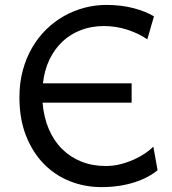

<svg xmlns="http://www.w3.org/2000/svg" viewBox="-20 -745 697 777"><path d="M410.2 -725.1Q470.7 -725.1 520.8 -711.9Q570.8 -698.7 603 -678.7L576.2 -585.9Q541 -609.9 495.1 -624.8Q449.2 -639.6 400.4 -639.6Q350.6 -639.6 308.1 -623.5Q265.6 -607.4 233.4 -577.4Q201.2 -547.4 180.4 -504.4Q159.7 -461.4 153.8 -407.7H512.7V-329.6H152.3Q157.2 -270 177.5 -222.7Q197.8 -175.3 231.2 -142.1Q264.6 -108.9 309.3 -91.1Q354 -73.2 407.7 -73.2Q439.5 -73.2 468.8 -80.8Q498 -88.4 523.2 -99.9Q548.3 -111.3 568.1 -125Q587.9 -138.7 600.6 -151.4L617.7 -56.2Q600.1 -41.5 576.7 -29.1Q553.2 -16.6 524.4 -7.3Q495.6 2 461.9 7.1Q428.2 12.2 390.6 12.2Q323.2 12.2 262.9 -11.7Q202.6 -35.6 157.2 -82Q111.8 -128.4 85.2 -196Q58.6 -263.7 58.6 -351.6Q58.6 -410.2 72.3 -460.4Q85.9 -510.7 110.1 -552.2Q134.3 -593.8 167.2 -626Q200.2 -658.2 239.3 -680.2Q278.3 -702.1 321.8 -713.6Q365.2 -725.1 410.2 -725.1Z"/></svg>

Font: Andika FrenchTight
Style: Regular
Weight: 400
Designer: Victor Gaultney, Annie Olsen, Julie Remington, Don Collingsworth, Eric Hays, Becca Hirsbrunner
Foundry: SIL International
Version: Version 5.000 ; Dig1 Dig4Opn Dig7 LnSpcTght